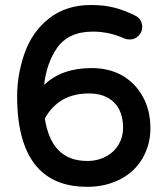

<svg xmlns="http://www.w3.org/2000/svg" viewBox="-20 -721 653 761"><path d="M467.8 -213.9Q467.8 -279.3 432.1 -314.9Q396.5 -350.6 332 -350.6Q212.9 -350.6 157.7 -251.5Q170.9 -166.5 212.6 -124.8Q254.4 -83 326.2 -83Q367.7 -83 401.9 -101.6Q433.1 -118.7 450.4 -148.4Q467.8 -178.2 467.8 -213.9ZM576.2 -211.9Q576.2 -148.9 545.9 -95.2Q514.2 -40 456.3 -10.3Q398.4 19.5 325.2 19.5Q205.1 19.5 136.7 -48.8Q47.9 -137.7 47.9 -339.8Q47.9 -424.3 76.7 -507.8Q106.9 -595.2 174.3 -647.9Q242.2 -701.2 340.8 -701.2Q393.6 -701.2 435.1 -690.2Q476.6 -679.2 517.6 -658.2Q529.8 -652.3 537.1 -639.6Q543.9 -627.4 543.9 -614.3Q543.9 -593.8 528.3 -578.6Q514.6 -564.5 494.1 -564.5Q483.9 -564.5 474.1 -567.9Q414.1 -595.7 347.7 -595.7Q251.5 -595.7 206.1 -530.8Q165 -472.2 154.8 -384.3Q224.1 -451.2 342.8 -451.2Q411.6 -451.2 464.4 -421.9Q488.8 -407.7 510.3 -386.2Q531.7 -364.7 547.4 -335.4Q576.2 -281.7 576.2 -211.9Z"/></svg>

Font: YuPearl-SemiBold
Style: SemiBold
Weight: 600
Designer: Max Yao
Foundry: Max-Everyday
Version: Version 1.011; ttfautohint (v1.8.3)